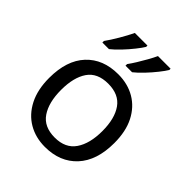

<svg xmlns="http://www.w3.org/2000/svg" viewBox="-214 -988 1033 1033"><g transform="rotate(45 302.5 -471.0)"><path d="M551 -362Q551 -229 483.5 -156Q416 -83 301 -83Q230 -83 174.5 -115.5Q119 -148 87 -210.5Q55 -273 55 -362Q55 -495 122 -567Q189 -639 304 -639Q377 -639 432.5 -606.5Q488 -574 519.5 -512.5Q551 -451 551 -362ZM146 -362Q146 -267 183.5 -211.5Q221 -156 303 -156Q384 -156 422 -211.5Q460 -267 460 -362Q460 -457 422 -511Q384 -565 302 -565Q220 -565 183 -511Q146 -457 146 -362ZM482 -849Q472 -832 449 -803Q426 -774 399 -745.5Q372 -717 349 -699H299V-711Q313 -730 329 -756Q345 -782 360.5 -809.5Q376 -837 386 -859H482ZM306 -849Q296 -832 273 -803Q250 -774 223 -745.5Q196 -717 173 -699H123V-711Q144 -740 169 -782.5Q194 -825 210 -859H306Z"/></g></svg>

Font: Noto Sans Kannada UI
Style: Regular
Weight: 400
Designer: Jelle Bosma - Monotype Design Team
Foundry: Monotype Imaging Inc.
Version: Version 2.005; ttfautohint (v1.8.4.7-5d5b)